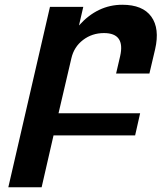

<svg xmlns="http://www.w3.org/2000/svg" viewBox="-20 -569 679 807"><path d="M417 -430Q367 -430 329 -401Q291 -372 280 -324L226 -93H569L548 0H205L155 218H15L190 -540H330L312 -462Q390 -549 494 -549Q580 -549 616 -499Q652 -449 632 -362L608 -260H468L485 -333Q507 -430 417 -430Z"/></svg>

Font: Miedinger
Style: Bold-Italic
Weight: 700
Italic angle: -13°
Version: Version 001.000